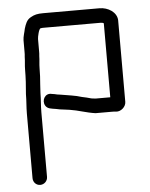

<svg xmlns="http://www.w3.org/2000/svg" viewBox="-50 -691 588 752"><g transform="rotate(-5 244.0 -314.5)"><path d="M107 -9V-263C107 -290 110 -313 110 -338L112 -372C114 -395 115 -413 115 -435C115 -452 118 -468 118 -483C119 -490 119 -496 119 -502V-550C119 -558 126 -591 133 -591C136 -592 141 -592 148 -592H369C374 -592 378 -591 381 -589V-298H323L307 -300C297 -303 281 -307 270 -309C246 -317 216 -320 189 -325L175 -327C167 -329 162 -330 154 -331C128 -338 112 -309 124 -288C132 -274 148 -274 165 -271L180 -268C191 -266 208 -265 218 -263C252 -258 282 -246 318 -241H381C388 -241 394 -241 399 -240C418 -238 438 -256 438 -275V-597C436 -628 403 -649 369 -649H148C125 -649 113 -646 99 -638C82 -629 77 -614 71 -595C69 -583 62 -564 62 -550V-504C62 -498 62 -492 61 -485C61 -468 58 -453 58 -435C58 -404 56 -370 53 -339C53 -311 50 -290 50 -263V-9C50 7 62 20 78 20C94 20 107 7 107 -9Z"/></g></svg>

Font: Electronic
Style: Regular
Weight: 400
Version: Version 1.011